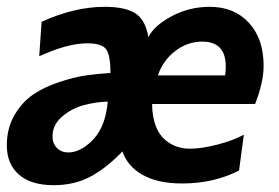

<svg xmlns="http://www.w3.org/2000/svg" viewBox="-29 -528 817 563"><path d="M719 -223H417Q417 -204 420 -188Q428 -140 457.5 -116Q487 -92 528 -92Q562 -92 608.5 -104Q655 -116 686 -133L672 -28Q598 10 505 10Q434 10 389.5 -15Q345 -40 330 -84Q284 -36 237 -10.5Q190 15 128 15Q62 15 26.5 -16Q-9 -47 -9 -102Q-9 -152 13.5 -190.5Q36 -229 68.5 -251Q101 -273 145 -287.5Q189 -302 224 -307Q259 -312 295 -314Q295 -364 283 -382.5Q271 -401 227 -401Q169 -401 86 -363L93 -464Q189 -508 278 -508Q339 -508 368.5 -488.5Q398 -469 406 -419Q423 -453 474.5 -480.5Q526 -508 586 -508Q658 -508 701 -461Q744 -414 744 -335Q744 -287 719 -223ZM564 -406Q521 -406 485 -378.5Q449 -351 434 -307H631Q633 -316 633 -333Q633 -406 564 -406ZM287 -230Q251 -229 216 -219.5Q181 -210 153 -186Q125 -162 125 -128Q125 -107 138 -94Q151 -81 171 -81Q205 -81 239 -113.5Q273 -146 283 -202Q286 -218 287 -230Z"/></svg>

Font: Cabin
Style: Bold Italic
Weight: 700
Designer: Pablo Impallari
Foundry: Pablo Impallari. www.impallari.com Igino Marini. www.ikern.com
Version: Version 1.005